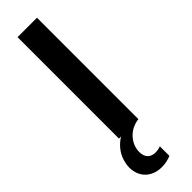

<svg xmlns="http://www.w3.org/2000/svg" viewBox="-319 -695 937 937"><g transform="rotate(-45 149.0 -226.5)"><path d="M215.8 -700H81.7V0H215.8ZM132.8 246.8Q151.3 246.8 167.3 242.9Q183.3 239 196 234V167.7Q186 171.5 176.9 173Q167.8 174.5 160.5 174.5Q135 174.5 120.1 159.6Q105.3 144.7 105.3 116Q105.3 96 113 76.5Q120.8 57 135.1 40.9Q149.5 24.7 169.8 13.9Q190 3 215.8 0L191.5 -30.5H179.5Q134.8 -23.3 103.6 -4.9Q72.5 13.5 53.3 37Q34 60.5 25.5 87Q17 113.5 17 136.5Q17 157.5 24 177.6Q31 197.8 45.4 213Q59.8 228.3 81.3 237.5Q102.8 246.8 132.8 246.8Z"/></g></svg>

Font: Tilda Sans VF
Style: Regular
Weight: 400
Designer: ParaType Ltd
Foundry: ParaType Ltd
Version: Version 1.010